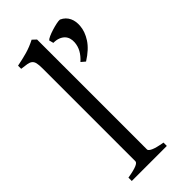

<svg xmlns="http://www.w3.org/2000/svg" viewBox="-242 -804 851 851"><g transform="rotate(-45 183.5 -378.5)"><path d="M29.3 0V-21Q50.3 -24.4 64.5 -28.1Q78.6 -31.7 86.9 -35.4Q95.2 -39.1 98.9 -43Q102.5 -46.9 102.5 -50.8V-632.8Q102.5 -654.8 99.6 -667Q96.7 -679.2 88.9 -685.3Q81.1 -691.4 67.9 -693.6Q54.7 -695.8 34.2 -698.2V-717.8Q69.3 -724.6 98.6 -732.9Q127.9 -741.2 158.2 -756.8L175.8 -740.2V-50.8Q175.8 -43.5 192.4 -35.6Q209 -27.8 249 -21V0ZM353.5 -648.4Q351.1 -614.7 329.3 -581.1Q307.6 -547.4 260.3 -517.6L241.2 -533.7Q261.7 -552.2 272.5 -571.8Q283.2 -591.3 284.7 -613.8Q285.6 -627 282.2 -638.7Q278.8 -650.4 270.5 -659.2Q262.2 -668 248.8 -673.3Q235.4 -678.7 216.3 -678.7L210.9 -699.2Q214.8 -704.1 227.8 -710Q240.7 -715.8 256.6 -720.7Q272.5 -725.6 287.4 -728.8Q302.2 -731.9 310.1 -731Q323.2 -725.1 332 -716.3Q340.8 -707.5 345.9 -696.5Q351.1 -685.5 352.8 -673.1Q354.5 -660.6 353.5 -648.4Z"/></g></svg>

Font: Noto Serif Devanagari
Style: Regular
Weight: 400
Designer: Monotype Design Team
Foundry: Monotype Imaging Inc.
Version: Version 1.01